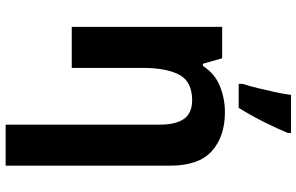

<svg xmlns="http://www.w3.org/2000/svg" viewBox="-210 -626 1076 697"><g transform="rotate(90 328.5 -278.0)"><path d="M388 -556Q476 -556 529 -508.5Q582 -461 582 -356V240H433V-319Q433 -378 412 -407.5Q391 -437 345 -437Q277 -437 252 -390.5Q227 -344 227 -257V0H78V-546H192L212 -476H220Q246 -518 291.5 -537Q337 -556 388 -556ZM285 -606V-621Q293 -645 300.5 -676Q308 -707 315 -739Q322 -771 325 -796H463V-784Q447 -745 424 -699Q401 -653 372 -606Z"/></g></svg>

Font: Noto IKEA Latin
Style: Bold
Weight: 700
Designer: Monotype Design Team
Foundry: Monotype Imaging Inc.
Version: Version 1.0